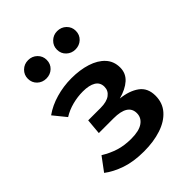

<svg xmlns="http://www.w3.org/2000/svg" viewBox="-226 -926 1068 1068"><g transform="rotate(-45 307.5 -392.5)"><path d="M181 -326.7H279Q326.7 -326.7 352.1 -345.4Q377.4 -364.1 377.4 -394.9Q377.4 -428.7 350 -445.1Q322.6 -461.5 273.3 -461.5Q232.3 -461.5 190.8 -450.8Q149.2 -440 114.9 -418.5L54.9 -492.3Q100 -524.6 159 -541.5Q217.9 -558.5 280.5 -558.5Q347.2 -558.5 400.3 -541.5Q453.3 -524.6 484.1 -491.3Q514.9 -457.9 514.9 -408.7Q514.9 -363.1 481.8 -333.3Q448.7 -303.6 391.3 -288.2Q459 -281 501 -250.5Q543.1 -220 543.1 -159Q543.1 -102.1 508.7 -63.1Q474.4 -24.1 414.6 -4.4Q354.9 15.4 279 15.4Q197.9 15.4 138.2 -5.1Q78.5 -25.6 36.9 -57.4L96.4 -137.4Q137.9 -111.8 181 -98.2Q224.1 -84.6 278.5 -84.6Q340 -84.6 370.5 -106.2Q401 -127.7 401 -163.6Q401 -234.9 288.2 -234.9H172.8ZM181.5 -655.4Q150.3 -655.4 128.7 -675.9Q107.2 -696.4 107.2 -727.7Q107.2 -757.9 128.7 -779Q150.3 -800 181.5 -800Q212.8 -800 234.4 -779Q255.9 -757.9 255.9 -727.7Q255.9 -696.4 234.4 -675.9Q212.8 -655.4 181.5 -655.4ZM409.7 -655.4Q379.5 -655.4 357.7 -675.9Q335.9 -696.4 335.9 -727.7Q335.9 -757.9 357.7 -779Q379.5 -800 409.7 -800Q441.5 -800 463.1 -779Q484.6 -757.9 484.6 -727.7Q484.6 -696.4 463.1 -675.9Q441.5 -655.4 409.7 -655.4Z"/></g></svg>

Font: Fira Code SemiBold
Style: Regular
Weight: 600
Designer: Carrois Corporate, Edenspiekermann AG, Nikita Prokopov
Foundry: Carrois Corporate, Edenspiekermann AG, Nikita Prokopov
Version: Version 6.002